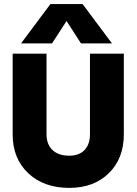

<svg xmlns="http://www.w3.org/2000/svg" viewBox="-20 -913 669 941"><path d="M227.1 -893.1H384.8L528.8 -700.2H377L306.2 -810.1L234.9 -700.2H83ZM42 -649.9H208V-254.9Q208 -205.6 237.3 -177.7Q266.6 -149.9 319.8 -149.9Q367.7 -149.9 394.3 -177.7Q420.9 -205.6 420.9 -254.9V-649.9H586.9V-254.9Q586.9 -136.2 513.4 -64.2Q439.9 7.8 319.8 7.8Q194.3 7.8 118.2 -64.2Q42 -136.2 42 -254.9Z"/></svg>

Font: Overused Grotesk ExtraBold
Style: Regular
Weight: 800
Version: Version 0.002